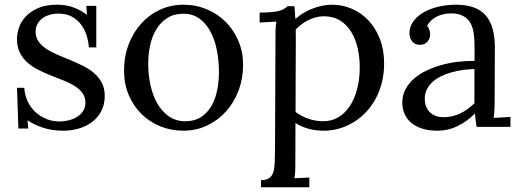

<svg xmlns="http://www.w3.org/2000/svg" viewBox="-20 -536 2201 811"><path d="M231.4 -22.9Q250.5 -22.9 269.8 -27.6Q289.1 -32.2 304.9 -42Q320.8 -51.8 330.8 -66.7Q340.8 -81.5 340.8 -102.1Q340.8 -126 328.4 -142.8Q315.9 -159.7 295.7 -172.6Q275.4 -185.5 249.3 -195.8Q223.1 -206.1 196 -216.8Q168.9 -227.5 143.1 -240.5Q117.2 -253.4 96.9 -271Q76.7 -288.6 64.2 -313Q51.8 -337.4 51.8 -371.1Q51.8 -392.1 59.6 -417.2Q67.4 -442.4 86.9 -464.4Q106.4 -486.3 139.4 -501.2Q172.4 -516.1 222.7 -516.1Q236.3 -516.1 251.7 -514.2Q267.1 -512.2 283.2 -507.1Q299.3 -502 315.4 -493.7Q331.5 -485.4 347.2 -473.1L344.7 -511.2H386.7V-335.9H355.5Q353.5 -361.8 345.5 -387.2Q337.4 -412.6 322 -432.9Q306.6 -453.1 283.2 -465.8Q259.8 -478.5 227.5 -478.5Q204.1 -478.5 186 -472.4Q168 -466.3 155.5 -455.8Q143.1 -445.3 136.7 -431.6Q130.4 -418 130.4 -402.8Q130.4 -378.4 142.8 -360.8Q155.3 -343.3 175.8 -329.6Q196.3 -315.9 222.7 -304.9Q249 -293.9 276.4 -282.5Q303.7 -271 330.1 -258.1Q356.4 -245.1 377 -227.5Q397.5 -210 409.9 -186.5Q422.4 -163.1 422.4 -130.9Q422.4 -93.3 407.2 -65.4Q392.1 -37.6 367.4 -19.5Q342.8 -1.5 311.8 7.3Q280.8 16.1 249 16.1Q198.2 16.1 159.7 2.7Q121.1 -10.7 96.2 -27.8L99.6 6.8H57.6L51.8 -165H82.5Q84.5 -133.8 96.9 -107.7Q109.4 -81.5 129.6 -62.7Q149.9 -43.9 176 -33.4Q202.1 -22.9 231.4 -22.9Z M754.9 -478Q715.3 -478 687.3 -460.4Q659.2 -442.9 641.1 -413.6Q623 -384.3 614.5 -346.2Q606 -308.1 606 -267.1Q606 -220.7 615.5 -176.8Q625 -132.8 644.5 -98.9Q664.1 -64.9 693.6 -44.4Q723.1 -23.9 762.7 -23.9Q802.2 -23.9 829.3 -41.7Q856.4 -59.6 873.3 -88.9Q890.1 -118.2 897.5 -155.8Q904.8 -193.4 904.8 -232.9Q904.8 -277.8 896.5 -321.8Q888.2 -365.7 870.1 -400.4Q852.1 -435.1 823.5 -456.5Q794.9 -478 754.9 -478ZM754.9 -516.1Q807.6 -516.1 853.5 -496.8Q899.4 -477.5 933.3 -443.6Q967.3 -409.7 987.1 -363Q1006.8 -316.4 1006.8 -262.2Q1006.8 -204.1 987.5 -153.3Q968.3 -102.5 934.3 -64.9Q900.4 -27.3 854.2 -5.6Q808.1 16.1 754.9 16.1Q702.1 16.1 656.5 -2.7Q610.8 -21.5 576.9 -55.2Q543 -88.9 523.4 -135.5Q503.9 -182.1 503.9 -237.8Q503.9 -296.9 523.2 -347.9Q542.5 -398.9 576.2 -436.3Q609.9 -473.6 655.8 -494.9Q701.7 -516.1 754.9 -516.1Z M1143.6 -379.9Q1143.6 -395.5 1144 -411.6Q1144.5 -427.7 1147.5 -444.8L1076.7 -440.9V-482.9Q1109.4 -482.9 1129.9 -485.1Q1150.4 -487.3 1162.8 -491.2Q1175.3 -495.1 1182.1 -499.8Q1189 -504.4 1194.3 -509.8H1223.6Q1224.6 -500 1225.6 -486.8Q1226.6 -473.6 1227.5 -456.1Q1242.7 -469.2 1261 -480.5Q1279.3 -491.7 1299.6 -499.5Q1319.8 -507.3 1340.8 -511.7Q1361.8 -516.1 1382.8 -516.1Q1426.3 -516.1 1466.1 -499Q1505.9 -481.9 1536.1 -450Q1566.4 -418 1584.5 -371.8Q1602.5 -325.7 1602.5 -267.6Q1602.5 -225.1 1593 -187.5Q1583.5 -149.9 1566.4 -118.4Q1549.3 -86.9 1525.6 -62Q1502 -37.1 1473.6 -19.8Q1445.3 -2.4 1413.3 6.8Q1381.3 16.1 1347.7 16.1Q1278.3 16.1 1228 -16.6L1227.5 148.9Q1227.5 168.9 1227.1 184.3Q1226.6 199.7 1223.6 216.8L1286.6 213.9V254.9H1082.5V225.1Q1105.5 225.1 1117.4 216.1Q1129.4 207 1134.5 190.9Q1139.6 174.8 1140.4 152.3Q1141.1 129.9 1141.6 103ZM1347.2 -467.3Q1329.6 -467.3 1313 -462.6Q1296.4 -458 1281.2 -450.4Q1266.1 -442.9 1252.7 -432.6Q1239.3 -422.4 1229 -411.1Q1229 -407.2 1229.2 -402.1Q1229.5 -397 1229.5 -384.8Q1229.5 -372.6 1229.5 -350.3Q1229.5 -328.1 1229.2 -290.8Q1229 -253.4 1228.8 -197.8Q1228.5 -142.1 1228.5 -63Q1253.4 -44.4 1283.2 -34.2Q1313 -23.9 1345.7 -23.9Q1381.3 -23.9 1409.7 -41Q1438 -58.1 1458 -88.6Q1478 -119.1 1488.8 -160.9Q1499.5 -202.6 1499.5 -252.4Q1499.5 -293 1491 -331.5Q1482.4 -370.1 1464.1 -400.4Q1445.8 -430.7 1417 -449Q1388.2 -467.3 1347.2 -467.3Z M1983.9 -244.6Q1960.9 -243.7 1936.3 -240.5Q1911.6 -237.3 1887.9 -230.7Q1864.3 -224.1 1843.3 -213.9Q1822.3 -203.6 1806.6 -189.5Q1791 -175.3 1782.2 -156.7Q1773.4 -138.2 1774.4 -114.7Q1774.9 -96.2 1781.5 -82.3Q1788.1 -68.4 1798.6 -59.3Q1809.1 -50.3 1822.8 -45.7Q1836.4 -41 1852.1 -41Q1872.1 -41 1889.6 -44.9Q1907.2 -48.8 1923.1 -56.4Q1939 -64 1953.9 -74.7Q1968.8 -85.4 1983.9 -99.6ZM1709.5 -396Q1709.5 -420.9 1724.1 -442.9Q1738.8 -464.8 1765.1 -481.2Q1791.5 -497.6 1827.9 -506.8Q1864.3 -516.1 1907.2 -516.1Q1991.2 -516.1 2031 -471.7Q2070.8 -427.2 2070.3 -330.6L2069.3 -106Q2069.3 -90.3 2068.6 -74.5Q2067.9 -58.6 2065.4 -38.1L2136.2 -42V0H1993.2Q1990.2 -17.1 1988.8 -29.8Q1987.3 -42.5 1986.3 -56.6Q1952.6 -22.9 1912.8 -3.4Q1873 16.1 1828.6 16.1Q1791 16.1 1762.9 7.1Q1734.9 -2 1716.3 -18.1Q1697.8 -34.2 1688.5 -55.9Q1679.2 -77.6 1679.2 -102.5Q1679.2 -133.3 1692.6 -158.7Q1706.1 -184.1 1728.8 -203.9Q1751.5 -223.6 1781.7 -238Q1812 -252.4 1845.9 -261.7Q1879.9 -271 1915.3 -275.1Q1950.7 -279.3 1984.4 -278.8V-341.3Q1984.4 -367.2 1981.4 -391.6Q1978.5 -416 1968.5 -436Q1958.5 -456.1 1937.3 -467.8Q1916 -479.5 1888.2 -479.5Q1872.1 -479.5 1857.4 -476.8Q1842.8 -474.1 1828.6 -467.8Q1814.5 -461.4 1803 -451.2Q1791.5 -440.9 1784.2 -426.8Q1791.5 -418.5 1794.2 -408.4Q1796.9 -398.4 1796.9 -389.2Q1796.9 -383.3 1794.4 -375.7Q1792 -368.2 1786.9 -361.6Q1781.7 -355 1773.7 -350.8Q1765.6 -346.7 1752 -346.7Q1732.4 -346.7 1720.9 -361.1Q1709.5 -375.5 1709.5 -396Z"/></svg>

Font: Lora
Style: Regular
Weight: 400
Designer: Olga Karpushina, Alexei Vanyashin
Foundry: Cyreal (www.cyreal.org, a@cyreal.org)
Version: Version 1.014